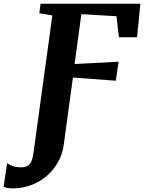

<svg xmlns="http://www.w3.org/2000/svg" viewBox="-128 -763 778 1036"><path d="M-58.5 253.5Q-74.5 253.5 -88.2 250.8Q-102 248 -108.5 244.5L-89.5 117Q-75.5 128.5 -55.2 134.2Q-35 140 -16 140Q3.5 140 17.2 133.8Q31 127.5 40 110Q49 92.5 53 59L154.5 -680L84 -691.5L91 -743H629.5L611.5 -562H513.5L500.5 -675.5L311 -686.5L274.5 -417.5L512 -430L497 -327.5L265.5 -344.5L216 17Q209 69.5 184.5 112.8Q160 156 122.8 187.5Q85.5 219 39.2 236.2Q-7 253.5 -58.5 253.5Z"/></svg>

Font: Merriweather ExtraBold
Style: Italic
Weight: 800
Italic angle: -7.8°
Version: Version 2.101